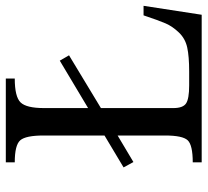

<svg xmlns="http://www.w3.org/2000/svg" viewBox="-46 -650 697 644"><g transform="rotate(-90 302.0 -328.5)"><path d="M438 -445 261 -338V-95Q261 -63 276.5 -52.5Q292 -42 337 -42H384Q434 -42 464 -48.5Q494 -55 514.5 -76.5Q535 -98 545 -121Q555 -144 572 -195H604L574 0H79V-30Q137 -30 153 -47Q169 -64 169 -123V-282L80 -229L62 -262L169 -326V-530Q169 -590 153 -608.5Q137 -627 79 -627V-657H360V-627Q299 -627 280 -607.5Q261 -588 261 -529V-381L420 -476Z"/></g></svg>

Font: myMathFont
Style: Regular
Weight: 400
Designer: Ross Mills, John Hudson & Paul Hanslow, Tiro Typeworks Ltd; with prior portions MicroPress Inc., and Coen Hoffman. Math 
Foundry: Tiro Typeworks Ltd
Version: Version 2.13 b171